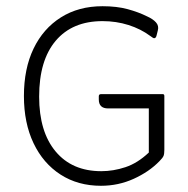

<svg xmlns="http://www.w3.org/2000/svg" viewBox="-20 -587 604 618"><path d="M459 -96V-238H328Q298 -238 298 -267V-277Q298 -284 305 -284H504Q509 -284 509 -278V-105Q509 -92 506.5 -85.5Q504 -79 493 -68Q460 -34 410.5 -11.5Q361 11 305 11Q231 11 175 -25Q119 -61 88 -126Q57 -191 57 -278Q57 -366 88 -430.5Q119 -495 176 -531Q233 -567 310 -567Q356 -567 391 -557.5Q426 -548 454 -534Q472 -526 482 -515Q492 -504 488 -489L484 -473Q482 -464 476 -464Q473 -464 464 -471Q433 -494 393.5 -506.5Q354 -519 310 -519Q213 -519 159.5 -456Q106 -393 106 -276Q106 -163 159 -99.5Q212 -36 306 -36Q345 -36 384 -49Q423 -62 459 -96Z"/></svg>

Font: Zain Light
Style: Regular
Weight: 300
Designer: Zain,Boutros
Foundry: Mobile Telecommunications Company (Zain), 2024
Version: Version 1.51; ttfautohint (v1.8.4)